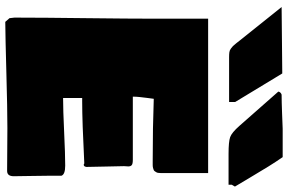

<svg xmlns="http://www.w3.org/2000/svg" viewBox="-197 -849 1061 707"><g transform="rotate(90 333.5 -495.5)"><path d="M355.5 -808.6H190.4Q179.7 -808.6 172.4 -809.6Q165 -810.5 158.7 -815.4Q152.3 -820.3 149.7 -822.8Q147 -825.2 138.9 -835.4Q130.9 -845.7 127 -850.6L5.9 -1002L250.5 -1004.4L355.5 -831.1ZM317.4 -989.7Q317.4 -992.2 319.1 -994.9Q320.8 -997.6 323.5 -999.5Q326.2 -1001.5 329.1 -1002Q353.5 -1002 397.9 -1003.7Q442.4 -1005.4 454.1 -1005.9H558.6Q576.2 -980.5 593.3 -952.9Q610.4 -925.3 634.3 -885Q658.2 -844.7 667 -830.1Q665.5 -828.1 663.6 -824.2Q661.6 -820.3 660.2 -818.4V-806.6H546.9Q501.5 -806.6 484.9 -812.5Q468.3 -818.4 443.4 -846.7ZM44.9 -17.6V-36.1Q44.9 -119.6 46.9 -282.7Q48.8 -445.8 48.8 -529.3V-731.4H617.2V-571.3Q617.2 -569.8 617.2 -564Q617.2 -558.1 617.2 -556.2Q617.2 -554.2 616.7 -549.1Q616.2 -543.9 615 -542Q613.8 -540 611.6 -536.4Q609.4 -532.7 606.4 -531.2Q603.5 -529.8 598.6 -528.6Q593.8 -527.3 587.9 -527.3H574.2Q447.8 -527.3 343.8 -531.2Q342.8 -523.4 340.6 -507.1Q338.4 -490.7 337.2 -478.3Q335.9 -465.8 335.9 -454.1H568.4Q583 -454.1 587.9 -450.2Q592.8 -446.3 592.8 -437.5Q592.8 -435.1 592.3 -429.7Q591.8 -424.3 591.8 -421.9Q591.8 -398.4 593.3 -352.5Q594.7 -306.6 594.7 -283.2Q593.3 -273.4 586.9 -273.4Q584 -273.4 582 -275.4Q427.7 -267.6 353.5 -267.6H340.8V-197.3Q384.3 -197.3 466.6 -201.2Q548.8 -205.1 589.8 -205.1Q622.1 -205.1 627 -191.4V-154.3Q627 -130.9 627.9 -85Q628.9 -39.1 628.9 -15.6Q628.9 8.8 609.4 8.8Q584 8.8 531.2 8.3Q478.5 7.8 451.2 7.8Q380.9 7.8 250 11.5Q119.1 15.1 60.5 15.6L46.9 0Q44.9 -13.7 44.9 -17.6Z"/></g></svg>

Font: Bowlby One SC
Style: Regular
Weight: 400
Width: 1
Version: Version 1.2